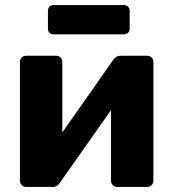

<svg xmlns="http://www.w3.org/2000/svg" viewBox="-20 -741 678 761"><path d="M83 0Q73 0 66 -7.5Q59 -15 59 -24V-495Q59 -506 66 -513Q73 -520 84 -520H202Q213 -520 220 -513Q227 -506 227 -495V-130L182 -152L429 -504Q434 -511 441 -515.5Q448 -520 457 -520H564Q574 -520 581 -513Q588 -506 588 -496V-25Q588 -15 581 -7.5Q574 0 563 0H445Q434 0 427 -7.5Q420 -15 420 -25V-379L466 -370L217 -16Q213 -9 206 -4.5Q199 0 189 0ZM192 -605Q182 -605 176 -611Q170 -617 170 -628V-698Q170 -708 176 -714.5Q182 -721 192 -721H471Q481 -721 487.5 -714.5Q494 -708 494 -698V-628Q494 -617 487.5 -611Q481 -605 471 -605Z"/></svg>

Font: Rubik
Style: Bold
Weight: 700
Designer: Hubert and Fischer
Foundry: Hubert and Fischer
Version: Version 2.300;gftools[0.9.30]